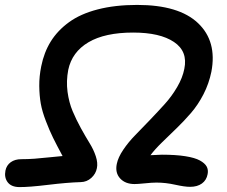

<svg xmlns="http://www.w3.org/2000/svg" viewBox="-39 -762 912 773"><path d="M38.1 -8.8Q6.3 -9.3 -8.1 -28.3Q-22.5 -47.4 -17.1 -75.2Q-12.7 -96.7 4.2 -108.9Q21 -121.1 46.9 -121.1Q73.2 -121.1 99.6 -123Q126 -125 160.6 -128.7Q195.3 -132.3 212.9 -133.8Q189 -178.2 174.8 -207Q160.6 -235.8 145.8 -274.4Q130.9 -313 125.2 -344.7Q119.6 -376.5 119.1 -415.5Q118.7 -454.6 127 -495.1Q138.2 -551.3 165.5 -595.2Q192.9 -639.2 238.8 -672.6Q284.7 -706.1 354.2 -724.1Q423.8 -742.2 513.2 -742.2Q681.2 -742.2 758.3 -668.9Q835.4 -595.7 812 -473.1Q802.2 -425.3 780.3 -382.6Q758.3 -339.8 729.5 -306.6Q700.7 -273.4 672.6 -246.3Q644.5 -219.2 614 -189.5Q583.5 -159.7 566.9 -137.2Q599.1 -139.2 612.8 -139.2Q668.5 -139.2 707 -133.1Q745.6 -127 765.6 -116Q785.6 -105 793 -91.6Q800.3 -78.1 796.9 -61Q792.5 -36.6 773.9 -23.2Q755.4 -9.8 726.1 -9.8Q704.6 -9.8 666.3 -18.3Q627.9 -26.9 590.8 -26.9Q572.8 -26.9 544.2 -23.9Q515.6 -21 502.9 -21Q465.3 -21 444.6 -43.7Q423.8 -66.4 431.2 -102.1Q436.5 -128.4 457.3 -159.2Q478 -189.9 505.4 -217.8Q532.7 -245.6 564.7 -279.1Q596.7 -312.5 624.5 -343.3Q652.3 -374 674.3 -411.6Q696.3 -449.2 703.1 -484.9Q717.8 -555.2 661.4 -593Q605 -630.9 497.1 -630.9Q383.3 -630.9 317.1 -591.8Q251 -552.7 235.8 -481Q227.1 -435.5 232.9 -392.3Q238.8 -349.1 253.4 -314.5Q268.1 -279.8 286.6 -246.1Q305.2 -212.4 321.5 -186Q337.9 -159.7 346.7 -132.8Q355.5 -106 351.1 -85Q346.7 -62 328.6 -45.7Q310.5 -29.3 286.1 -28.8Q232.9 -27.3 154.5 -17.8Q76.2 -8.3 38.1 -8.8Z"/></svg>

Font: Shantell Sans Bouncy
Style: Italic
Weight: 500
Italic angle: -11.31°
Designer: Stephen Nixon, Anya Danilova, Shantell Martin
Foundry: Arrow Type
Version: Version 1.006;[9816181b4]